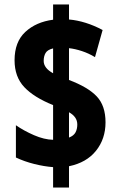

<svg xmlns="http://www.w3.org/2000/svg" viewBox="-20 -845 535 857"><path d="M217 -99Q177 -102 133 -113Q89 -124 51 -142V-286Q87 -261 132 -241.5Q177 -222 217 -221V-376Q132 -410 88.5 -456Q45 -502 45 -576Q45 -658 93 -702.5Q141 -747 217 -757V-825H288V-758Q324 -755 362.5 -743Q401 -731 438 -711L404 -590Q376 -607 345.5 -617Q315 -627 288 -630V-488Q373 -456 412 -414.5Q451 -373 451 -299Q451 -225 408.5 -172Q366 -119 288 -103V-8H217ZM217 -629Q192 -623 183.5 -608.5Q175 -594 175 -573Q175 -541 217 -518ZM288 -231Q309 -239 317 -254Q325 -269 325 -289Q325 -307 315.5 -320.5Q306 -334 288 -344Z"/></svg>

Font: Noto Sans Malayalam UI ExtraCondensed Black
Style: Regular
Weight: 900
Width: 2
Designer: Jelle Bosma - Monotype Design Team
Foundry: Monotype Imaging Inc.
Version: Version 2.104; ttfautohint (v1.8.4.7-5d5b)